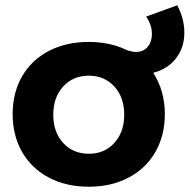

<svg xmlns="http://www.w3.org/2000/svg" viewBox="-20 -702 719 728"><path d="M679 -578Q679 -522 647.5 -481Q616 -440 561 -426Q605 -358 605 -269Q605 -188 569 -125.5Q533 -63 467.5 -28.5Q402 6 317 6Q231 6 165.5 -28.5Q100 -63 64 -125.5Q28 -188 28 -269Q28 -351 64 -413Q100 -475 165.5 -509Q231 -543 317 -543Q399 -543 463 -511Q483 -505 495 -505Q524 -505 540 -524.5Q556 -544 556 -573Q556 -608 534 -639L652 -682Q679 -631 679 -578ZM451 -267Q451 -333 413.5 -374Q376 -415 317 -415Q257 -415 219.5 -374Q182 -333 182 -267Q182 -201 219.5 -160Q257 -119 317 -119Q376 -119 413.5 -160Q451 -201 451 -267Z"/></svg>

Font: Montserrat SemiBold
Style: Regular
Weight: 600
Designer: Julieta Ulanovsky
Foundry: Julieta Ulanovsky
Version: Version 6.001